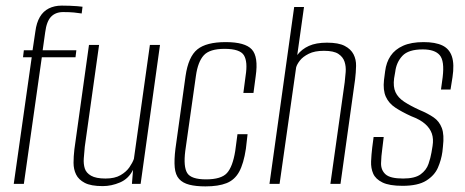

<svg xmlns="http://www.w3.org/2000/svg" viewBox="-20 -655 1656 684"><path d="M29 0 93 -451H62L65 -476H96L106 -543Q110 -574 122 -594.5Q134 -615 154 -625Q174 -635 200 -635Q214 -635 228 -634.5Q242 -634 255 -633Q268 -632 274 -631L271 -607Q259 -609 243.5 -610.5Q228 -612 205 -612Q178 -612 162 -595.5Q146 -579 141 -540L132 -476H252L249 -451H129L65 0Z M346 8Q304 8 282 -3.5Q260 -15 251 -33.5Q242 -52 242 -75Q242 -98 245 -123L297 -495H333L282 -132Q280 -111 278.5 -91Q277 -71 282 -55Q287 -39 304.5 -29Q322 -19 356 -19Q389 -19 409.5 -31Q430 -43 441 -59Q452 -75 457 -89L514 -495H550L481 0H450L454 -50Q438 -18 407.5 -5Q377 8 346 8Z M712 9Q678 9 654.5 3Q631 -3 618 -17.5Q605 -32 602.5 -58.5Q600 -85 605 -125L641 -384Q651 -453 683 -479Q715 -505 784 -505Q853 -505 877 -479Q901 -453 891 -384L883 -324H847L855 -385Q863 -435 849 -458Q835 -481 780 -481Q727 -481 706 -458Q685 -435 678 -385L640 -117Q633 -61 647 -38.5Q661 -16 714 -16Q768 -16 788.5 -38.5Q809 -61 818 -117L826 -177H862L856 -125Q848 -72 832 -43Q816 -14 787 -2.5Q758 9 712 9Z M940 0 1028 -630H1063L1039 -459Q1055 -480 1080.5 -491.5Q1106 -503 1145 -503Q1186 -503 1208 -491.5Q1230 -480 1239.5 -461.5Q1249 -443 1248.5 -420Q1248 -397 1245 -372L1193 0H1157L1208 -362Q1210 -379 1211.5 -398.5Q1213 -418 1207.5 -435Q1202 -452 1185.5 -463Q1169 -474 1134 -474Q1101 -474 1080 -463.5Q1059 -453 1048.5 -439.5Q1038 -426 1035 -415L976 0Z M1414 7Q1367 7 1342.5 -5Q1318 -17 1309.5 -36.5Q1301 -56 1302 -80Q1303 -104 1306 -129L1311 -167H1347L1342 -126Q1338 -98 1337.5 -73.5Q1337 -49 1353.5 -34Q1370 -19 1416 -19Q1458 -19 1478.5 -34Q1499 -49 1506.5 -71Q1514 -93 1517 -111L1521 -135Q1525 -160 1518.5 -179Q1512 -198 1494.5 -213.5Q1477 -229 1445 -241Q1412 -256 1388.5 -271.5Q1365 -287 1354.5 -310.5Q1344 -334 1348 -370L1352 -401Q1356 -433 1371.5 -456Q1387 -479 1416 -492Q1445 -505 1489 -505Q1531 -505 1556 -493Q1581 -481 1590 -453.5Q1599 -426 1592 -380L1585 -336H1551L1557 -380Q1564 -438 1546.5 -458.5Q1529 -479 1486 -479Q1435 -479 1413.5 -456Q1392 -433 1388 -399L1384 -376Q1380 -346 1389 -326.5Q1398 -307 1420 -292.5Q1442 -278 1475 -263Q1504 -251 1524.5 -237Q1545 -223 1554 -199Q1563 -175 1558 -133L1556 -114Q1552 -85 1540 -57.5Q1528 -30 1498.5 -11.5Q1469 7 1414 7Z"/></svg>

Font: Alumni Sans ExtraLight
Style: Italic
Weight: 250
Italic angle: -8°
Version: Version 1.016